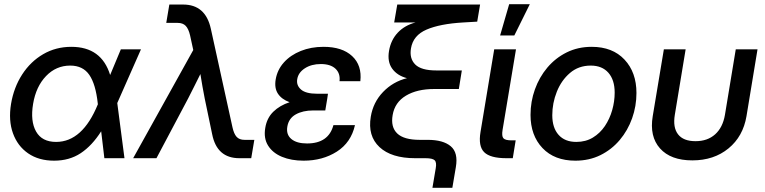

<svg xmlns="http://www.w3.org/2000/svg" viewBox="-20 -749 3622 909"><path d="M236.3 11.7Q163.6 11.7 113.3 -22.9Q63 -57.6 41.3 -118.2Q19.5 -178.7 32.2 -256.8Q45.4 -335.4 85 -396.5Q124.5 -457.5 184.3 -492.4Q244.1 -527.3 317.9 -527.3Q460.4 -527.3 501.5 -394L552.2 -515.6H647.5L535.2 -261.2L569.3 0H474.1L459 -127.4Q416 -59.6 362.3 -23.9Q308.6 11.7 236.3 11.7ZM443.4 -255.4 442.9 -259.3Q433.1 -350.6 402.8 -394.5Q372.6 -438.5 312.5 -438.5Q245.6 -438.5 198 -388.9Q150.4 -339.4 136.7 -257.3Q123 -175.3 150.9 -126.2Q178.7 -77.1 245.6 -77.1Q370.6 -77.1 443.4 -255.4Z M610.4 0 895 -512.2 879.9 -581.5Q872.6 -612.8 859.1 -626.7Q845.7 -640.6 821.3 -640.6H767.1L781.7 -727.5H847.2Q952.6 -727.5 978 -613.8L1080.6 -146.5Q1087.4 -115.2 1100.3 -101.1Q1113.3 -86.9 1137.7 -86.9H1184.1L1169.4 0H1113.3Q1006.8 0 984.4 -113.8L949.2 -282.7Q938 -339.8 928.7 -398.4Q914.6 -369.6 899.9 -340.6Q885.3 -311.5 870.6 -282.7L720.7 0Z M1417.5 11.7Q1358.9 11.7 1314.9 -6.6Q1271 -24.9 1249.3 -59.6Q1227.5 -94.2 1235.8 -143.1Q1243.2 -189.9 1273.9 -220Q1304.7 -250 1351.1 -265.1Q1313.5 -278.8 1295.9 -305.4Q1278.3 -332 1285.2 -373Q1293 -418.9 1324.2 -453.6Q1355.5 -488.3 1404.1 -507.8Q1452.6 -527.3 1511.7 -527.3Q1600.1 -527.3 1647.2 -483.4Q1694.3 -439.5 1686 -364.7H1587.4Q1591.8 -401.4 1568.4 -423.6Q1544.9 -445.8 1499 -445.8Q1454.1 -445.8 1423.1 -425.5Q1392.1 -405.3 1387.2 -374Q1382.3 -345.2 1405 -325.2Q1427.7 -305.2 1481.9 -305.2H1532.7L1529.3 -281.7L1520 -226.1H1462.9Q1413.6 -226.1 1380.1 -207.3Q1346.7 -188.5 1340.3 -149.4Q1334 -112.3 1359.1 -91.1Q1384.3 -69.8 1433.6 -69.8Q1535.6 -69.8 1558.6 -156.7H1660.6Q1642.1 -74.2 1574.7 -31.2Q1507.3 11.7 1417.5 11.7Z M2027.3 140.1 2043 47.4Q2047.9 19.5 2037.8 9.8Q2027.8 0 1994.6 0H1945.8Q1833 0 1776.6 -52.7Q1720.2 -105.5 1735.4 -196.3Q1746.6 -264.6 1793.5 -313.5Q1840.3 -362.3 1906.7 -378.9Q1860.4 -391.1 1836.7 -424.1Q1813 -457 1821.8 -508.3Q1830.6 -559.6 1863 -594.2Q1895.5 -628.9 1947.3 -642.6H1846.2L1860.8 -727.5H2252.9L2239.3 -646.5L2172.4 -642.6Q2063 -636.2 1999.5 -608.9Q1936 -581.5 1925.8 -520.5Q1917.5 -472.2 1945.8 -443.8Q1974.1 -415.5 2045.4 -415.5H2166.5L2152.3 -327.6H2035.2Q1954.6 -327.6 1901.9 -296.1Q1849.1 -264.6 1838.9 -204.1Q1829.1 -147.5 1860.6 -117.2Q1892.1 -86.9 1967.3 -86.9H2004.9Q2078.1 -86.9 2114 -56.6Q2149.9 -26.4 2138.2 42L2121.6 140.1Z M2377.9 0Q2300.8 0 2272.2 -28.6Q2243.7 -57.1 2254.9 -124L2319.8 -515.6H2422.9L2359.4 -134.3Q2354.5 -104.5 2363.3 -94.5Q2372.1 -84.5 2401.4 -84.5H2421.4L2407.7 0ZM2347.7 -581.1 2390.6 -729H2488.3L2415 -581.1Z M2704.1 11.7Q2605 11.7 2548.3 -48.1Q2491.7 -107.9 2491.7 -205.1Q2491.7 -268.1 2512.5 -325.9Q2533.2 -383.8 2571.5 -429.2Q2609.9 -474.6 2663.1 -501Q2716.3 -527.3 2781.2 -527.3Q2879.9 -527.3 2936.5 -467Q2993.2 -406.7 2993.2 -308.6Q2993.2 -246.6 2972.7 -189Q2952.1 -131.3 2914.1 -86.2Q2876 -41 2822.8 -14.6Q2769.5 11.7 2704.1 11.7ZM2708.5 -77.1Q2752.9 -77.1 2786.9 -97.7Q2820.8 -118.2 2843.8 -152.3Q2866.7 -186.5 2878.4 -227.8Q2890.1 -269 2890.1 -310.5Q2890.1 -370.6 2860.4 -404.5Q2830.6 -438.5 2776.9 -438.5Q2719.2 -438.5 2678.5 -403.6Q2637.7 -368.7 2616.2 -314.7Q2594.7 -260.7 2594.7 -203.6Q2594.7 -144 2624.5 -110.6Q2654.3 -77.1 2708.5 -77.1Z M3257.8 10.3Q3155.3 10.3 3104.7 -46.4Q3054.2 -103 3070.3 -199.2L3123 -515.6H3226.1L3174.8 -205.1Q3165 -145.5 3190.2 -113Q3215.3 -80.6 3272.9 -80.6Q3329.6 -80.6 3365.7 -113Q3401.9 -145.5 3412.1 -205.1L3463.4 -515.6H3566.4L3514.2 -199.2Q3498 -103 3429 -46.4Q3359.9 10.3 3257.8 10.3Z"/></svg>

Font: Inter Display Medium
Style: Italic
Weight: 500
Italic angle: -9.39999°
Designer: Rasmus Andersson
Foundry: rsms
Version: Version 4.000;git-a52131595